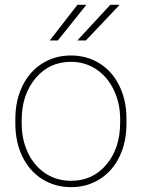

<svg xmlns="http://www.w3.org/2000/svg" viewBox="-20 -769 590 799"><path d="M43.9 -274.4Q43.9 -350.1 73 -410.4Q102.1 -470.7 155 -504.4Q208 -538.1 274.9 -538.1Q341.3 -538.1 394 -505.4Q446.8 -472.7 476.3 -412.6Q505.9 -352.5 506.3 -277.3V-253.9Q506.3 -177.7 477.5 -117.7Q448.7 -57.6 395.8 -23.9Q342.8 9.8 275.9 9.8Q209 9.8 156 -23.4Q103 -56.6 73.7 -116.5Q44.4 -176.3 43.9 -251ZM70.3 -253.9Q70.3 -188 96.4 -133.1Q122.6 -78.1 169.2 -47.4Q215.8 -16.6 275.9 -16.6Q366.2 -16.6 423.1 -84.5Q480 -152.3 480 -259.3V-274.4Q480 -339.4 453.6 -394.5Q427.2 -449.7 380.6 -480.7Q334 -511.7 274.9 -511.7Q184.6 -511.7 127.4 -442.9Q70.3 -374 70.3 -269.5ZM439 -749H478L337.4 -600.6H301.8ZM302.2 -749H339.4L220.7 -600.6H187Z"/></svg>

Font: Roboto Thin
Style: Regular
Weight: 250
Designer: Google
Version: Version 2.134; 2016